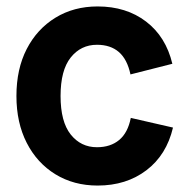

<svg xmlns="http://www.w3.org/2000/svg" viewBox="-20 -563 584 596"><path d="M283 13Q209 13 152 -22Q95 -57 63 -119.5Q31 -182 31 -265Q31 -349 63 -411Q95 -473 152 -508Q209 -543 283 -543Q372 -543 433.5 -496Q495 -449 515 -365L385 -332Q375 -379 349 -401.5Q323 -424 281 -424Q231 -424 199.5 -384.5Q168 -345 168 -265Q168 -185 199.5 -145.5Q231 -106 281 -106Q323 -106 350 -128.5Q377 -151 386 -197L517 -167Q497 -82 434.5 -34.5Q372 13 283 13Z"/></svg>

Font: Radio Canada Big SemiBold
Style: Regular
Weight: 600
Designer: Étienne Aubert Bonn
Foundry: Coppers and Brasses
Version: Version 1.001